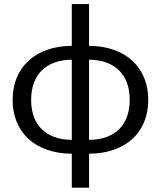

<svg xmlns="http://www.w3.org/2000/svg" viewBox="-20 -736 778 928"><path d="M410.5 -60Q458.5 -60.5 495.2 -74Q532 -87.5 556.8 -112.5Q581.5 -137.5 594.2 -173Q607 -208.5 607 -253Q607 -298 594.2 -333.8Q581.5 -369.5 556.8 -394.5Q532 -419.5 495.2 -433.2Q458.5 -447 410.5 -447.5ZM327 -447.5Q279 -447 242.2 -433.2Q205.5 -419.5 180.8 -394.5Q156 -369.5 143.2 -333.8Q130.5 -298 130.5 -253Q130.5 -208.5 143.2 -173Q156 -137.5 180.8 -112.5Q205.5 -87.5 242.2 -74Q279 -60.5 327 -60ZM410.5 -514.5Q476.5 -514 529.5 -495.2Q582.5 -476.5 619.5 -442.5Q656.5 -408.5 676.5 -360.5Q696.5 -312.5 696.5 -253.5Q696.5 -194 676.5 -146Q656.5 -98 619.5 -64.2Q582.5 -30.5 529.5 -12Q476.5 6.5 410.5 7V171H327V7Q261 6.5 208 -12Q155 -30.5 118 -64.2Q81 -98 61 -146Q41 -194 41 -253.5Q41 -312.5 61 -360.5Q81 -408.5 118 -442.5Q155 -476.5 208 -495.2Q261 -514 327 -514.5V-716.5H410.5Z"/></svg>

Font: Lato-Regular
Style: Regular
Weight: 400
Designer: Lukasz Dziedzic with Adam Twardoch and Botio Nikoltchev
Foundry: tyPoland Lukasz Dziedzic
Version: Version 2.015; 2015-08-06; http://www.latofonts.com/